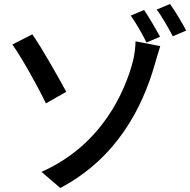

<svg xmlns="http://www.w3.org/2000/svg" viewBox="-20 -908 953 962"><path d="M42 -685C92 -614 171 -472 210 -390L312 -448C276 -515 189 -669 142 -736ZM188 -47 282 34C567 -117 694 -370 756 -587C761 -603 773 -647 783 -677L659 -701C659 -680 655 -635 646 -601C608 -456 495 -183 188 -47ZM635 -830C661 -794 694 -736 714 -695L782 -724C762 -761 726 -823 702 -858ZM765 -860C792 -825 824 -767 846 -726L913 -755C893 -793 857 -853 832 -888Z"/></svg>

Font: GenEiGothic-pro-SemiBold
Style: Regular
Weight: 500
Designer: Ryoko NISHIZUKA (kana & ideographs); Paul D. Hunt (Latin, Greek & Cyrillic); Wenlong ZHANG (bopomofo); Sandoll Communica
Foundry: Adobe Systems Incorporated; o_tamon
Version: Version 1.000.140830